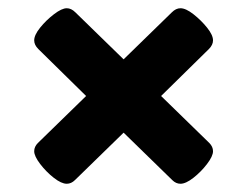

<svg xmlns="http://www.w3.org/2000/svg" viewBox="-20 -473 600 466"><path d="M142 -27Q129 -27 110.5 -41.5Q92 -56 77.5 -75Q63 -94 63 -106Q63 -117 72 -126L189 -240L73 -354Q63 -364 63 -375Q63 -388 77.5 -406Q92 -424 111 -438.5Q130 -453 142 -453Q153 -453 163 -443L280 -329L397 -443Q407 -453 418 -453Q431 -453 449.5 -438.5Q468 -424 482.5 -406Q497 -388 497 -375Q497 -364 487 -354L371 -240L488 -126Q497 -117 497 -106Q497 -94 482.5 -75Q468 -56 449.5 -41.5Q431 -27 418 -27Q407 -27 398 -36L280 -151L162 -36Q153 -27 142 -27Z"/></svg>

Font: Asap Black
Style: Regular
Weight: 900
Designer: Pablo Cosgaya
Foundry: Omnibus-Type
Version: Version 3.001; ttfautohint (v1.8.4.7-5d5b)